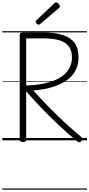

<svg xmlns="http://www.w3.org/2000/svg" viewBox="-20 -1196 761 1636"><path d="M176 14Q162 14 155 9.5Q148 5 148 -6V-900Q148 -910 155.5 -914.5Q163 -919 177 -919H347Q449 -919 515.5 -897.5Q582 -876 615.5 -830Q649 -784 649 -708Q649 -659 634 -619.5Q619 -580 591.5 -550Q564 -520 527.5 -498Q491 -476 448 -461Q405 -446 358 -437.5Q311 -429 264 -425Q325 -357 391.5 -288.5Q458 -220 529.5 -154Q601 -88 675 -27Q683 -21 683.5 -12.5Q684 -4 672 8Q663 16 654.5 16Q646 16 637 8Q559 -56 483 -127.5Q407 -199 336.5 -272Q266 -345 203 -418V-6Q203 5 196.5 9.5Q190 14 176 14ZM203 -468Q243 -469 283.5 -473Q324 -477 362.5 -486Q401 -495 435 -507.5Q469 -520 498 -538.5Q527 -557 548 -581.5Q569 -606 581 -637.5Q593 -669 593 -708Q593 -765 566.5 -800.5Q540 -836 486.5 -852.5Q433 -869 351 -869H203ZM309 -985Q302 -985 293 -994Q284 -1003 284 -1009Q284 -1012 284.5 -1015Q285 -1018 289 -1022L442 -1167Q447 -1171 449.5 -1173.5Q452 -1176 457 -1176Q464 -1176 471.5 -1170.5Q479 -1165 484.5 -1157Q490 -1149 490 -1143Q490 -1138 489 -1135Q488 -1132 483 -1128L323 -992Q318 -989 315 -987Q312 -985 309 -985ZM0 410H721V420H0ZM0 -20H721V0H0ZM0 -505H721V-500H0ZM0 -930H721V-920H0Z"/></svg>

Font: Playwrite DE Grund Guides
Style: Regular
Weight: 400
Designer: Veronika Burian, José Scaglione
Foundry: TypeTogether
Version: Version 1.003